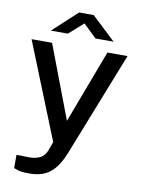

<svg xmlns="http://www.w3.org/2000/svg" viewBox="-94 -758 729 987"><g transform="rotate(10 271.0 -264.0)"><path d="M131.5 165Q84 165 65.8 158Q47.5 151 47.5 151V82L100 83Q130 84.5 149.2 79.5Q168.5 74.5 179.8 65.8Q191 57 197 47Q203 37 206 28.5L222 -15L20.5 -517H127.5L272.5 -135L416.5 -517H521.5L306 29Q284 83 257.8 112.5Q231.5 142 200 153.5Q168.5 165 131.5 165ZM343.5 -577.5 274.5 -644 199.5 -577.5H110.5L237.5 -694.5H313.5L438 -577.5Z"/></g></svg>

Font: Public Sans Medium
Style: Regular
Weight: 500
Designer: The Public Sans Project Authors: Dan O. Williams and USWDS (Libre Franklin designed by Pablo Impallari and Rodrigo Fuenz
Version: Version 1.007